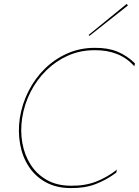

<svg xmlns="http://www.w3.org/2000/svg" viewBox="-20 -952 708 979"><path d="M93 -350Q83 -284 94 -222.5Q105 -161 136.5 -112Q168 -63 219.5 -34Q271 -5 342 -5Q413 -4 470 -26Q527 -48 576 -87L573 -72Q524 -35 468 -13.5Q412 8 341 7Q268 7 214 -22.5Q160 -52 127 -102.5Q94 -153 82.5 -217Q71 -281 81 -350Q93 -424 126 -488.5Q159 -553 209 -602Q259 -651 323.5 -679.5Q388 -708 462 -708Q529 -709 578 -689Q627 -669 668 -629L665 -614Q627 -657 575.5 -677Q524 -697 461 -696Q389 -696 327 -668.5Q265 -641 216.5 -593.5Q168 -546 136 -483.5Q104 -421 93 -350ZM436 -769 432 -774 626 -932 632 -924Z"/></svg>

Font: Jost Thin
Style: Italic
Weight: 200
Italic angle: -5°
Version: Version 3.710